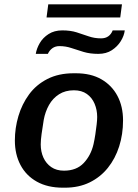

<svg xmlns="http://www.w3.org/2000/svg" viewBox="-20 -861 640 891"><path d="M272 10Q201 10 151 -18Q101 -46 75 -95.5Q49 -145 49 -209Q49 -267 65.5 -322.5Q82 -378 115 -423Q148 -468 200 -494.5Q252 -521 322 -521H332Q402 -521 450.5 -493Q499 -465 525 -416Q551 -367 551 -302Q551 -238 533 -181.5Q515 -125 480.5 -82Q446 -39 396 -14.5Q346 10 281 10ZM277 -69Q335 -69 368.5 -104.5Q402 -140 414 -192Q419 -214 422.5 -238Q426 -262 428.5 -283Q431 -304 431 -318Q431 -351 419 -379.5Q407 -408 383 -425Q359 -442 323 -442Q283 -442 254 -423.5Q225 -405 207.5 -374Q190 -343 183 -305Q177 -269 173 -239.5Q169 -210 169 -191Q169 -157 181.5 -129.5Q194 -102 218 -85.5Q242 -69 277 -69ZM196 -780 204 -841H546L538 -780ZM146 -611Q150 -636 164.5 -661Q179 -686 205.5 -703Q232 -720 269 -720Q307 -720 335.5 -711Q364 -702 391 -692.5Q418 -683 449 -683Q469 -683 482.5 -692.5Q496 -702 503 -720H559Q556 -695 540.5 -670Q525 -645 499 -628Q473 -611 436 -611Q398 -611 368 -620Q338 -629 311.5 -638Q285 -647 256 -647Q237 -647 223.5 -637.5Q210 -628 202 -611Z"/></svg>

Font: Chivo Mono Medium Medium
Style: Italic
Weight: 500
Italic angle: -8.05°
Monospace: yes
Version: Version 1.008